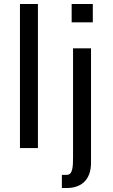

<svg xmlns="http://www.w3.org/2000/svg" viewBox="-20 -742 565 962"><path d="M80 0H170V-722H80ZM290 200H315C385 200 436 161 436 74V-500H346V44C346 91 345 134 315 134H290ZM339 -630H445V-722H339Z"/></svg>

Font: Perun
Style: Regular
Weight: 400
Foundry: Copyright (c) Stefan Peev, Context Ltd, 2016
Version: Version 1.089